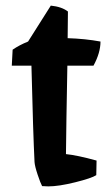

<svg xmlns="http://www.w3.org/2000/svg" viewBox="-20 -652 388 684"><path d="M152 12 130 11Q124 0 114 -30Q104 -60 103 -75Q98 -174 92 -418H22L25 -475Q48 -491 80 -504L161 -632Q200 -628 222 -611L221 -516Q284 -514 338 -504Q338 -464 313 -418H220Q216 -208 215 -103Q255 -99 324 -80L323 -28Q306 -17 247.5 -2.5Q189 12 152 12Z"/></svg>

Font: Inika
Style: Bold
Weight: 700
Version: Version 1.001